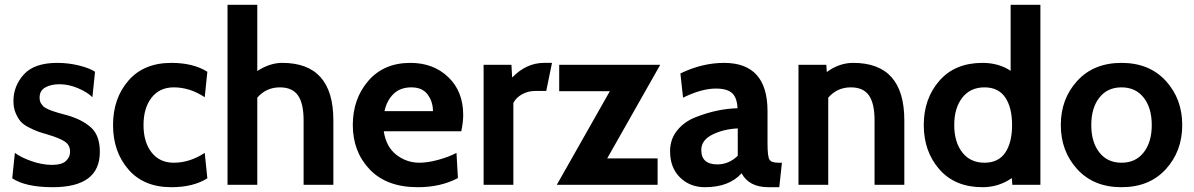

<svg xmlns="http://www.w3.org/2000/svg" viewBox="-20 -770 4974 800"><path d="M200 10Q87 10 31 -27L42 -133Q67 -114 111.5 -98.5Q156 -83 196 -83Q237 -83 254.5 -99Q272 -115 272 -138Q272 -166 249.5 -180.5Q227 -195 180 -209Q152 -217 137 -222.5Q122 -228 99.5 -239.5Q77 -251 65.5 -264.5Q54 -278 45 -299.5Q36 -321 36 -349Q36 -412 79.5 -460Q123 -508 219 -508Q265 -508 309.5 -497Q354 -486 376 -471L365 -365Q344 -386 305 -402.5Q266 -419 228 -419Q192 -419 168.5 -405.5Q145 -392 145 -364Q145 -356 146.5 -349.5Q148 -343 152 -337.5Q156 -332 160 -327.5Q164 -323 172 -319Q180 -315 185.5 -312.5Q191 -310 202 -306.5Q213 -303 219 -301Q225 -299 238.5 -295.5Q252 -292 259 -290Q322 -272 359 -239Q396 -206 396 -137Q396 10 200 10Z M694 10Q579 10 515 -64Q451 -138 451 -249Q451 -360 515 -434Q579 -508 694 -508Q785 -508 844 -471L833 -365Q771 -406 704 -406Q645 -406 611.5 -363Q578 -320 578 -249Q578 -178 611.5 -135Q645 -92 704 -92Q771 -92 833 -133L844 -27Q785 10 694 10Z M1369 0H1245V-269Q1245 -339 1221.5 -372.5Q1198 -406 1146 -406Q1089 -406 1052 -363V0H928V-750H1052V-474Q1104 -508 1156 -508Q1369 -508 1369 -269Z M1902 -223H1579Q1589 -158 1631.5 -125Q1674 -92 1728 -92Q1762 -92 1806 -104Q1850 -116 1882 -133L1888 -28Q1816 10 1721 10Q1591 10 1520.5 -64Q1450 -138 1450 -249Q1450 -358 1514.5 -433Q1579 -508 1690 -508Q1786 -508 1848 -448.5Q1910 -389 1910 -291Q1910 -261 1902 -223ZM1582 -307H1784Q1784 -346 1762 -376Q1740 -406 1694 -406Q1648 -406 1620 -379Q1592 -352 1582 -307Z M2280 -508 2256 -391H2210Q2180 -391 2155 -377Q2130 -363 2119 -341V0H1995V-500H2111L2114 -447Q2173 -508 2247 -508Z M2731 -500 2510 -110H2720V0H2300L2521 -390H2310V-500Z M3238 -92 3227 10H3182Q3101 10 3070 -48Q3018 10 2917 10Q2855 10 2813.5 -30.5Q2772 -71 2772 -140Q2772 -190 2801.5 -226.5Q2831 -263 2878 -281.5Q2925 -300 2968.5 -309Q3012 -318 3053 -319Q3051 -363 3030.5 -382Q3010 -401 2963 -401Q2903 -401 2826 -363L2815 -464Q2906 -508 2997 -508Q3178 -508 3178 -307V-172Q3178 -118 3186 -105Q3194 -92 3222 -92ZM3054 -121V-235Q2994 -232 2948 -209Q2902 -186 2902 -145Q2902 -85 2969 -85Q3017 -85 3054 -121Z M3748 0H3624V-269Q3624 -339 3600.5 -372.5Q3577 -406 3525 -406Q3468 -406 3431 -363V0H3307V-500H3423L3425 -470Q3477 -508 3535 -508Q3748 -508 3748 -269Z M4315 0H4198L4196 -28Q4141 10 4074 10Q3959 10 3894 -64.5Q3829 -139 3829 -249Q3829 -359 3894 -433.5Q3959 -508 4074 -508Q4141 -508 4191 -475V-750H4315ZM4082 -406Q4023 -406 3989.5 -363Q3956 -320 3956 -249Q3956 -178 3989.5 -135Q4023 -92 4082 -92Q4140 -92 4168.5 -134Q4197 -176 4197 -249Q4197 -322 4168.5 -364Q4140 -406 4082 -406Z M4837.5 -65Q4769 10 4653 10Q4537 10 4468.5 -65Q4400 -140 4400 -249Q4400 -358 4468.5 -433Q4537 -508 4653 -508Q4769 -508 4837.5 -433Q4906 -358 4906 -249Q4906 -140 4837.5 -65ZM4745.5 -363Q4712 -406 4653 -406Q4594 -406 4560.5 -363Q4527 -320 4527 -249Q4527 -178 4560.5 -135Q4594 -92 4653 -92Q4712 -92 4745.5 -135Q4779 -178 4779 -249Q4779 -320 4745.5 -363Z"/></svg>

Font: Cabin
Style: Bold
Weight: 700
Designer: Pablo Impallari
Foundry: Pablo Impallari. www.impallari.com Igino Marini. www.ikern.com
Version: Version 1.005